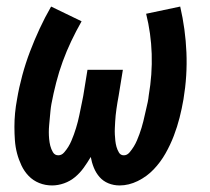

<svg xmlns="http://www.w3.org/2000/svg" viewBox="-20 -558 640 586"><path d="M139 8Q118 8 99.5 0.5Q81 -7 67.5 -21Q54 -35 45.5 -53Q37 -71 32 -90Q27 -109 25.5 -129.5Q24 -150 24 -171Q24 -192 26 -213Q28 -234 32 -255Q38 -291 48 -328Q58 -365 71.5 -400.5Q85 -436 101 -470.5Q117 -505 136 -538L229 -493Q212 -463 197.5 -432.5Q183 -402 171.5 -370.5Q160 -339 151.5 -306Q143 -273 137 -241Q135 -230 134 -219Q133 -208 132 -197.5Q131 -187 130 -176Q129 -165 129 -154.5Q129 -144 130 -133.5Q131 -123 133.5 -113Q136 -103 141.5 -93.5Q147 -84 158 -84Q168 -84 175.5 -92.5Q183 -101 188.5 -110Q194 -119 198 -128.5Q202 -138 205.5 -147.5Q209 -157 212 -167Q215 -177 217.5 -186.5Q220 -196 222 -206Q224 -216 226 -225.5Q228 -235 230 -245Q232 -255 234 -265L247 -345H355L342 -265Q340 -255 338.5 -245.5Q337 -236 335.5 -226Q334 -216 333 -206Q332 -196 331.5 -186.5Q331 -177 330.5 -167Q330 -157 330.5 -147.5Q331 -138 332 -128.5Q333 -119 335.5 -110Q338 -101 343 -92.5Q348 -84 358 -84Q368 -84 375.5 -93Q383 -102 388.5 -111Q394 -120 398 -129.5Q402 -139 405.5 -148.5Q409 -158 412 -168Q415 -178 417.5 -188Q420 -198 422 -207.5Q424 -217 426.5 -227Q429 -237 431 -247Q433 -257 434 -267Q445 -331 443 -393.5Q441 -456 426 -516L530 -538Q546 -469 549 -398Q552 -327 540 -255Q535 -226 528 -198.5Q521 -171 510.5 -143.5Q500 -116 485 -89.5Q470 -63 449 -41Q428 -19 400.5 -5.5Q373 8 345 8Q327 8 311 1.5Q295 -5 284 -17.5Q273 -30 266.5 -46Q260 -62 257 -79Q247 -62 235.5 -46Q224 -30 209 -17.5Q194 -5 175.5 1.5Q157 8 139 8Z"/></svg>

Font: Iosevka Curly Slab SmBdEx
Style: Italic
Weight: 600
Width: 7
Italic angle: -9°
Monospace: yes
Designer: Belleve Invis
Foundry: Belleve Invis
Version: Version 11.1.0; ttfautohint (v1.8.3)